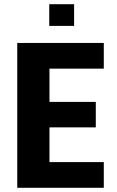

<svg xmlns="http://www.w3.org/2000/svg" viewBox="-20 -892 557 912"><path d="M62 0V-688H473V-566H215V-408H435V-287H215V-122H473V0ZM214 -769V-872H332V-769Z"/></svg>

Font: Saira SemiCondensed
Style: Bold
Weight: 700
Width: 4
Designer: Hector Gatti with collaboration of the Omnibus-Type team
Foundry: Omnibus-Type
Version: Version 1.101